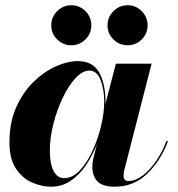

<svg xmlns="http://www.w3.org/2000/svg" viewBox="-20 -703 681 733"><path d="M390.5 -606.4Q390.5 -637.9 413.1 -660.5Q435.6 -683 467.1 -683Q498.7 -683 521.1 -660.5Q543.5 -637.9 543.5 -606.4Q543.5 -574.9 521.1 -552.5Q498.7 -530.2 467.1 -530.2Q435.6 -530.2 413.1 -552.5Q390.5 -574.9 390.5 -606.4ZM175.7 -606.4Q175.7 -637.9 198.2 -660.5Q220.7 -683 252.3 -683Q283.8 -683 306.2 -660.5Q328.6 -637.9 328.6 -606.4Q328.6 -574.9 306.2 -552.5Q283.8 -530.2 252.3 -530.2Q220.7 -530.2 198.2 -552.5Q175.7 -574.9 175.7 -606.4ZM382.8 -314Q382.8 -310.8 382.8 -307.6L422.4 -460H558.8L453.6 -50Q452.9 -45.7 452.3 -40.6Q451.7 -35.6 451.7 -32Q451.7 -12 470 -12Q497.6 -12 525.5 -33.4Q553.5 -54.9 577.1 -90Q600.8 -125 615.5 -165L621.1 -163.1Q592.5 -88.1 541.3 -39.2Q490 9.8 418 9.8Q371.6 9.8 352.1 -10.4Q332.5 -30.5 332.5 -68.1Q332.5 -79.3 335.4 -94L350.1 -152.8Q333.7 -110.4 308.8 -73.2Q283.9 -36.1 250.5 -13.2Q217 9.8 174.8 9.8Q140.4 9.8 103.6 -5.6Q66.9 -21 41.5 -58.1Q16.1 -95.2 16.1 -160.2Q16.1 -235.4 41.7 -293Q67.4 -350.6 107.7 -390Q147.9 -429.4 193 -449.6Q238 -469.7 277.1 -469.7Q334.2 -469.7 358.5 -426.3Q382.8 -382.8 382.8 -314ZM377.9 -314Q377.9 -361.3 364 -397.5Q350.1 -433.6 321 -433.6Q295.2 -433.6 268.6 -404.9Q241.9 -376.2 219.7 -330Q197.5 -283.7 183.8 -230Q170.2 -176.3 170.2 -126Q170.2 -79.6 184.1 -51.3Q198 -22.9 224.9 -22.9Q257.1 -22.9 284.9 -52.6Q312.7 -82.3 333.6 -128.1Q354.5 -173.8 366.2 -223.6Q377.9 -273.4 377.9 -314Z"/></svg>

Font: Bodoni* 36
Style: Bold Italic
Weight: 700
Italic angle: -13°
Version: Version 2.000; ttfautohint (v1.8.1)